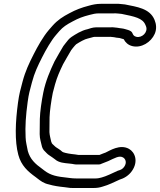

<svg xmlns="http://www.w3.org/2000/svg" viewBox="-20 -778 837 1005"><path d="M596.5 115.7C567.6 129 535.6 144.8 512.3 150.9C503.2 153.2 494.1 156 480.9 156H377.9C365.9 156 357.4 155.2 349.3 154.2L333.4 152.2C279 146.6 245.7 140.4 212.9 115.2L202.2 107C163.3 79.2 137.7 55.2 125.6 12.4C121.1 -14.1 114.6 -34.2 114.1 -58.7C111.1 -117.1 115.2 -173.7 124.8 -244.5C130.9 -288.6 135.4 -302.5 147.1 -346.4C160.6 -397.8 177.6 -432.7 200.3 -477.7C220.6 -518 249 -567.1 272.4 -594.1L290.4 -615C310.6 -637.6 327.9 -648.8 359.7 -665.6C391.3 -682.7 412.3 -690.6 448.7 -700C465.8 -704.9 481.1 -708 498.3 -708H572.3C581.8 -708 589.1 -708.5 598.2 -707.2L617.1 -705.2C683.9 -691.4 726.4 -683.6 741.1 -647.9L744.4 -640C756.1 -608.9 722.4 -578.1 693.7 -585.3C682.2 -588.2 677.5 -593.1 672.4 -605.9C666.7 -620.1 636 -624.6 627.2 -627.7C624.9 -628.6 621.8 -629 619.6 -629C613.1 -629 602.3 -631.9 593 -632.9L575.7 -634.7C570.5 -635.7 564.3 -635.4 561.2 -635H483.8C464.4 -635 446.2 -627.4 438.8 -625.3C405.5 -618.4 374.7 -598 354.8 -585C341.3 -576.2 331.7 -562.9 323.6 -552.4L312.8 -538.4C311.9 -537.2 310.8 -535.5 310.2 -534.5C301.1 -518.4 276.8 -478.8 265.1 -456.1C242.7 -409.2 218.6 -353.7 206.5 -293C197.7 -249.1 189.7 -194.4 188.5 -155.7C187.9 -125.7 187.7 -104.1 187.7 -76.1C187.7 -50.9 195.3 -32 198.1 -17C199.8 -7.5 204.5 5.8 217.3 16.5C220.6 19.4 228 28.9 237.7 34.8C249.9 43.4 259.4 49 267.6 55.8C288.5 74.5 318.7 75.5 339.7 77.8L357.3 79.8C363.5 80.5 371 83 378.4 83H497.4C502.4 83 508.4 81 512.1 78.8C516.9 76 530.5 72.5 546.1 65.4C580.5 49.7 603.8 34.8 623.7 45.9C637.6 53.6 645.1 73.6 630.2 94.8C622.4 106 614.2 110.8 596.5 115.7ZM788.9 -674.1C763.9 -734.8 695 -742.1 635.5 -754.5C635 -754.6 633.9 -754.8 633.2 -754.9L614.1 -756.8C604.5 -758.2 593.4 -758.7 581.5 -758H508.3C485 -758 464.8 -753.9 444.4 -748C407.3 -738.4 376.9 -727.1 342.6 -708.4C309.4 -691 281.9 -673.6 254.7 -643L236.3 -621.9C205.6 -586.4 176.9 -534.9 155.4 -492.3C132.6 -447.2 112.7 -406.2 97.8 -349.6C86.6 -307.3 80.7 -287.8 74.3 -241.4C60.5 -139.7 56.2 -39.9 75.9 32.6C91 88.7 125.7 119.7 166.7 149L176.8 156.8C191.6 168.1 208 181.5 236 187.4C261 194.8 288 198.8 317.9 201.8L332.2 203.7C341.3 205.6 354.5 206.7 368.6 206H470.9C486.8 206 502.2 203.8 517 198.8C547.9 190.6 581.3 173.5 605.8 162.4C628.8 155.7 653.5 141.5 670.5 117.2C705.6 67 686.8 18.8 655 1.1C607.7 -25.1 553.9 11 532.7 20.6C526.5 23.5 515 26.3 500.7 33H390.8C385 31.9 378.6 30.8 372.7 30.2L355.1 28.2C333.7 25.7 310 20 306.3 16.5C294.4 5.1 282.4 -0.7 271.9 -8.2C267.5 -11.3 265.5 -14.6 254.8 -24C252.2 -26.3 252.1 -26.1 247.9 -37C244.2 -55.5 239.7 -68.9 238.7 -86.5C238.7 -112.8 238.9 -135.5 239.4 -164.3C240.5 -197.2 248.1 -250.6 256.4 -292.3C259.1 -303.2 263.4 -319.4 268 -336C279.7 -377.3 292.2 -404.2 310.2 -441.9C318.8 -458.3 342.1 -496.9 352.6 -515.4L361.6 -527.1C369.5 -536.5 373.7 -541.8 378.6 -546.2C397.3 -558.3 423.4 -573.3 440 -576.5C453.2 -579 468 -585 473.8 -585H553.8C554.7 -585 556.5 -585.1 557.9 -585.3C558.3 -585.2 558.8 -585.2 559.2 -585.1L576.7 -583.3C584.9 -581.6 592.7 -579.8 605.5 -579.1C613.4 -576.7 621.8 -574.8 627.6 -572.8C636.1 -556.2 650.1 -542.3 672.3 -536.7C719.5 -524.8 770.8 -557 789.9 -600.8C800.9 -625.9 798.2 -652.2 788.9 -674.1Z"/></svg>

Font: Smoothie
Style: OutlineIt
Weight: 400
Foundry: Cannot Into Space Fonts
Version: Version 0.8